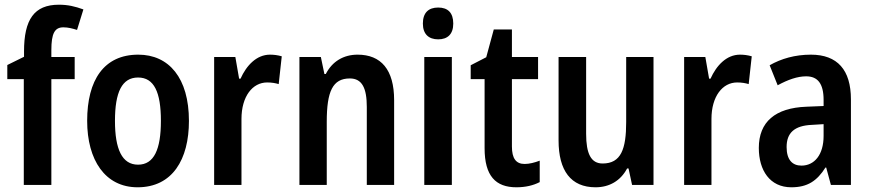

<svg xmlns="http://www.w3.org/2000/svg" viewBox="-20 -785 3694 815"><path d="M297 -449V-543H198V-572C198 -643 212 -669 249 -669C269 -669 288 -664 307 -658L334 -745C298 -758 268 -765 230 -765C125 -765 82 -702 82 -567V-544L11 -509V-449H81V0H198V-449Z M782 -272C782 -454 697 -553 567 -553C421 -553 350 -445 350 -272C350 -106 426 10 564 10C712 10 782 -108 782 -272ZM468 -272C468 -394 498 -456 566 -456C634 -456 663 -394 663 -272C663 -151 634 -86 566 -86C498 -86 468 -152 468 -272Z M1126 -553C1069 -553 1026 -507 1001 -451H995L979 -543H889V0H1005V-280C1005 -376 1052 -435 1114 -435C1134 -435 1150 -432 1163 -428L1176 -546C1159 -551 1142 -553 1126 -553Z M1498 -553C1438 -553 1390 -524 1363 -471H1357L1342 -543H1251V0H1367V-268C1367 -397 1392 -452 1465 -452C1517 -452 1537 -411 1537 -331V0H1653V-360C1653 -490 1597 -553 1498 -553Z M1840 -753C1799 -753 1775 -731 1775 -685C1775 -640 1800 -618 1840 -618C1880 -618 1904 -640 1904 -685C1904 -731 1881 -753 1840 -753ZM1898 -543H1781V0H1898Z M2207 -89C2170 -89 2153 -113 2153 -163V-449H2264V-543H2153V-660H2076L2044 -542L1978 -508V-449H2037V-156C2037 -38 2084 10 2172 10C2211 10 2244 2 2271 -12V-103C2250 -95 2227 -89 2207 -89Z M2754 -543H2638V-267C2638 -152 2616 -91 2538 -91C2489 -91 2468 -132 2468 -217V-543H2351V-189C2351 -61 2403 10 2508 10C2566 10 2614 -17 2642 -70H2648L2663 0H2754Z M3121 -553C3064 -553 3021 -507 2996 -451H2990L2974 -543H2884V0H3000V-280C3000 -376 3047 -435 3109 -435C3129 -435 3145 -432 3158 -428L3171 -546C3154 -551 3137 -553 3121 -553Z M3422 -553C3355 -553 3296 -536 3247 -508L3281 -423C3325 -447 3365 -461 3402 -461C3451 -461 3476 -430 3476 -361V-335L3403 -332C3271 -327 3201 -268 3201 -157C3201 -62 3248 10 3339 10C3408 10 3448 -17 3484 -74H3487L3507 0H3592V-363C3592 -488 3535 -553 3422 -553ZM3427 -255 3476 -258V-208C3476 -128 3437 -82 3382 -82C3343 -82 3319 -107 3319 -161C3319 -220 3351 -252 3427 -255Z"/></svg>

Font: Noto Sans Lao UI Cond SemBd
Style: Regular
Weight: 600
Width: 3
Designer: Monotype Design Team
Foundry: Monotype Imaging Inc.
Version: Version 2.000